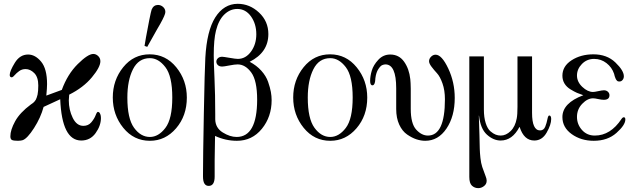

<svg xmlns="http://www.w3.org/2000/svg" viewBox="-20 -725 3321 1004"><path d="M30.8 -333Q30.8 -353 57.4 -396.5Q84 -439.9 127 -439.9Q164.1 -439.9 195.1 -402.6Q226.1 -365.2 226.1 -285.2Q226.1 -265.1 222.2 -225.1L303.2 -254.9Q333 -336.9 386.5 -389.9Q439.9 -442.9 467.8 -442.9Q481.9 -442.9 493.4 -431.9Q504.9 -420.9 504.9 -404.8Q504.9 -374 460.4 -320.6Q416 -267.1 341.8 -230Q339.8 -210 339.8 -200.2Q339.8 -150.4 360.4 -108.6Q380.9 -66.9 416 -66.9Q441.9 -66.9 457.5 -85.4Q473.1 -104 480 -122.1Q486.8 -140.1 492.2 -140.1Q494.1 -140.1 497.6 -138.2Q501 -136.2 504.4 -128.2Q507.8 -120.1 507.8 -107.9Q507.8 -67.9 480 -29.1Q452.1 9.8 404.8 9.8Q303.7 9.8 294.9 -206.1L208 -166Q192.9 -109.9 158 -55.4Q123 -1 99.1 7.8Q91.3 10.7 74.2 11.2Q51.3 11.2 42.7 7.1Q34.2 2.9 34.2 -12.2Q34.2 -45.4 59.1 -90.8Q84 -136.2 142.1 -179.2Q143.1 -179.2 147.9 -183.1Q152.8 -187 154.3 -188Q155.8 -189 160.4 -194.1Q165 -199.2 167 -203.1Q168.9 -207 171.9 -214.6Q174.8 -222.2 176.5 -230.5Q178.2 -238.8 179.2 -251Q180.2 -263.2 180.2 -277.8Q180.2 -321.8 159.2 -342.8Q138.2 -363.8 113.8 -363.8Q94.7 -363.8 80.3 -353.3Q65.9 -342.8 56.9 -332.3Q47.9 -321.8 43 -320.8Q37.1 -319.8 33.9 -323.5Q30.8 -327.1 30.8 -333Z M957 -214.8Q957 -119.6 900.9 -54.2Q844.7 11.2 763.7 11.2Q679.7 11.2 624.8 -56.4Q569.8 -124 569.8 -215.1Q569.8 -306.2 624.3 -373.5Q678.7 -440.9 762.7 -440.9Q846.7 -440.9 901.9 -373Q957 -305.2 957 -214.8ZM646 -214.8Q646 -105 680.9 -56.9Q715.8 -8.8 763.7 -8.8Q808.6 -8.8 844.7 -55.9Q880.9 -103 880.9 -215.1Q880.9 -327.1 844.7 -374Q808.6 -420.9 763.7 -420.9Q704.6 -420.9 675.3 -362.8Q646 -304.7 646 -214.8ZM735.8 -484.9Q735.8 -486.8 743.4 -530Q751 -573.2 760.5 -620.1Q770 -667 772.9 -674.8Q782.7 -698.7 805.7 -699.2Q820.8 -699.2 832.8 -688.7Q844.7 -678.2 844.7 -662.1Q844.7 -647.9 817.9 -600.1Q813 -591.3 799.8 -568.8Q771 -518.1 750 -480Z M1041.5 187Q1041.5 101.1 1045.9 -129.9Q1050.3 -360.8 1053.7 -422.9Q1061.5 -564 1105.5 -633.8Q1150.4 -704.6 1222.7 -705.1Q1285.6 -705.1 1334.5 -659.4Q1383.3 -613.8 1383.3 -546.9Q1383.3 -450.7 1285.6 -401.9Q1321.8 -382.8 1346.7 -355Q1371.6 -327.1 1382.1 -296.6Q1392.6 -266.1 1396.5 -244.1Q1400.4 -222.2 1400.4 -201.2Q1400.4 -114.3 1349.4 -51.5Q1298.3 11.2 1218.8 11.2Q1159.7 11.2 1104.5 -14.2Q1104.5 27.8 1102.5 113.8V198.2Q1102.5 247.1 1071.3 247.1Q1041.5 247.1 1041.5 198.2ZM1097.7 -435.1Q1097.7 -400.9 1101.6 -315.9Q1105.5 -231 1105.5 -127V-101.1Q1106.4 -56.2 1144.5 -32.5Q1182.6 -8.8 1217.3 -8.8Q1324.2 -8.8 1324.7 -203.1Q1324.7 -304.2 1293.7 -346.2Q1262.7 -388.2 1222.7 -388.2Q1207.5 -388.2 1179 -382.6Q1150.4 -377 1141.6 -377Q1127.4 -377 1119.4 -384.5Q1111.3 -392.1 1111.3 -402.8Q1111.3 -412.6 1119.4 -420.4Q1127.4 -428.2 1141.6 -428.2Q1148.4 -428.2 1180.4 -422.6Q1212.4 -417 1223.6 -417Q1264.6 -417 1292.5 -455.1Q1320.3 -493.2 1320.3 -545.9Q1320.3 -600.1 1292.5 -639.2Q1264.6 -678.2 1220.7 -678.2Q1183.6 -678.2 1153.6 -649.7Q1123.5 -621.1 1109.4 -564.9Q1097.7 -519 1097.7 -435.1Z M1900.4 -214.8Q1900.4 -119.6 1844.2 -54.2Q1788.1 11.2 1707 11.2Q1623 11.2 1568.1 -56.4Q1513.2 -124 1513.2 -215.1Q1513.2 -306.2 1567.6 -373.5Q1622.1 -440.9 1706.1 -440.9Q1790 -440.9 1845.2 -373Q1900.4 -305.2 1900.4 -214.8ZM1589.4 -214.8Q1589.4 -105 1624.3 -56.9Q1659.2 -8.8 1707 -8.8Q1752 -8.8 1788.1 -55.9Q1824.2 -103 1824.2 -215.1Q1824.2 -327.1 1788.1 -374Q1752 -420.9 1707 -420.9Q1647.9 -420.9 1618.7 -362.8Q1589.4 -304.7 1589.4 -214.8Z M1915.5 -301.8Q1915.5 -326.7 1924.1 -355.7Q1932.6 -384.8 1958.3 -412.4Q1983.9 -439.9 2020.5 -439.9Q2066.4 -439.9 2093 -402.6Q2119.6 -365.2 2125.5 -311Q2127.4 -293.9 2127.9 -261.2V-155.8Q2127.9 -78.6 2156.2 -47.4Q2184.6 -16.1 2217.8 -16.1Q2306.6 -16.1 2306.6 -206.1Q2306.6 -252.9 2293.7 -289.1Q2280.8 -325.2 2265.1 -342Q2249.5 -358.9 2236.6 -376Q2223.6 -393.1 2223.6 -404.8Q2223.6 -418 2234.1 -428.5Q2244.6 -439 2257.8 -439Q2290 -439 2324 -366.9Q2357.9 -294.9 2357.9 -212.9Q2357.9 -116.7 2314.7 -52.7Q2271.5 11.2 2203.6 11.2Q2181.6 11.2 2158.2 3.7Q2134.8 -3.9 2109.1 -21.5Q2083.5 -39.1 2067.6 -73.5Q2051.8 -107.9 2051.8 -154.8V-263.2Q2051.8 -388.2 1995.6 -388.2Q1987.8 -388.2 1978.8 -384.5Q1969.7 -380.9 1958.3 -363.5Q1946.8 -346.2 1942.9 -315.9Q1942.9 -314.9 1942.4 -309.1Q1941.9 -303.2 1941.4 -299.1Q1940.9 -294.9 1939.2 -290Q1937.5 -285.2 1934.6 -282Q1931.6 -278.8 1927.7 -278.8Q1915.5 -278.8 1915.5 -301.8Z M2434.1 200.2V-430.2H2510.3V-152.8Q2510.3 -110.8 2519.8 -81.3Q2529.3 -51.8 2544.2 -38.8Q2559.1 -25.9 2572 -21Q2585 -16.1 2598.1 -16.1Q2626 -16.1 2650.1 -39.6Q2674.3 -63 2682.1 -106Q2686 -126 2686 -166V-430.2H2762.2V-134.8Q2762.2 -43 2804.2 -43Q2823.2 -43 2831.1 -62.5Q2838.9 -82 2842.5 -101.6Q2846.2 -121.1 2852.1 -121.1Q2861.8 -121.1 2862.3 -103Q2862.3 -73.2 2838.6 -31.7Q2814.9 9.8 2773.9 9.8Q2719.7 9.8 2697.3 -61H2696.3Q2659.2 9.8 2598.1 9.8Q2560.1 9.8 2526.1 -21Q2492.2 -51.8 2484.9 -120.1H2483.9Q2485.8 -73.2 2487.1 -19.5Q2488.3 34.2 2488.8 53.7Q2489.3 73.2 2492.2 100.6Q2495.1 127.9 2501.7 147.9Q2508.3 168 2520 198.2Q2524.9 210.4 2524.9 220.2Q2524.9 237.3 2511 248Q2497.1 258.8 2481 258.8Q2461.9 258.8 2448 246.1Q2434.1 233.4 2434.1 200.2Z M2920.9 -112.8Q2920.9 -186 3030.3 -227.1Q3010.3 -233.9 2997.1 -239.5Q2983.9 -245.1 2963.4 -257.6Q2942.9 -270 2931.9 -288.1Q2920.9 -306.2 2920.9 -329.1Q2920.9 -378.9 2969 -409.9Q3017.1 -440.9 3083 -440.9Q3153.8 -440.9 3198 -398.4Q3242.2 -356 3242.2 -326.2Q3242.2 -314.9 3235.6 -306.9Q3229 -298.8 3219.2 -298.8Q3216.3 -298.8 3213.6 -299.3Q3210.9 -299.8 3209 -300.8Q3207 -301.8 3205.6 -304Q3204.1 -306.2 3202.6 -307.6Q3201.2 -309.1 3199.7 -312.5Q3198.2 -315.9 3197.8 -317.4Q3197.3 -318.8 3195.6 -323Q3193.8 -327.1 3193.8 -328.6Q3193.8 -330.1 3192.4 -334.5Q3190.9 -338.9 3190.9 -339.8Q3179.7 -373 3151.4 -395Q3123 -417 3086.9 -417Q3048.8 -417 3022.9 -390.4Q2997.1 -363.8 2997.1 -330.1Q2997.1 -296.9 3025.1 -270.5Q3053.2 -244.1 3081.1 -244.1Q3088.9 -244.1 3108.9 -248.5Q3128.9 -252.9 3138.2 -252.9Q3150.4 -252.9 3158.7 -245.4Q3167 -237.8 3167 -227.1Q3167 -203.1 3137.2 -203.1Q3126 -203.1 3108.2 -207Q3090.3 -210.9 3081.1 -210.9Q3052.2 -210.9 3024.7 -182.4Q2997.1 -153.8 2997.1 -113.8Q2997.1 -74.7 3023.2 -45.4Q3049.3 -16.1 3090.3 -16.1Q3172.4 -16.1 3230 -103Q3235.8 -111.8 3242.2 -111.8Q3250 -111.8 3250 -100.1Q3250 -71.3 3203.6 -30Q3157.2 11.2 3085 11.2Q3018.1 11.2 2969.5 -23.7Q2920.9 -58.6 2920.9 -112.8Z"/></svg>

Font: CMU Serif Upright Italic
Style: UprightItalic
Weight: 500
Version: Version 0.7.0